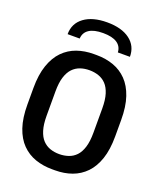

<svg xmlns="http://www.w3.org/2000/svg" viewBox="-162 -995 924 1106"><g transform="rotate(20 300.0 -442.0)"><path d="M292 10Q236 10 188.5 -6.5Q141 -23 105.5 -59Q70 -95 50.5 -152.5Q31 -210 31 -292V-393Q31 -475 51 -533Q71 -591 106.5 -627Q142 -663 189 -679.5Q236 -696 291 -696H309Q365 -696 412.5 -679Q460 -662 495 -626Q530 -590 549.5 -532.5Q569 -475 569 -393V-292Q569 -211 549.5 -153.5Q530 -96 495 -60Q460 -24 413 -7Q366 10 310 10ZM300 -86Q330 -86 356.5 -95Q383 -104 402.5 -124.5Q422 -145 433 -180.5Q444 -216 444 -269V-418Q444 -471 433 -506Q422 -541 402.5 -561.5Q383 -582 356.5 -591Q330 -600 300 -600Q270 -600 244 -591Q218 -582 198.5 -561.5Q179 -541 168 -506Q157 -471 157 -418V-269Q157 -216 168 -180.5Q179 -145 198.5 -124.5Q218 -104 244 -95Q270 -86 300 -86ZM110 -752Q110 -818 161.5 -856Q213 -894 302 -894Q391 -894 441.5 -856Q492 -818 492 -752H418Q416 -789 386.5 -808.5Q357 -828 301 -828Q245 -828 215.5 -808.5Q186 -789 184 -752Z"/></g></svg>

Font: Chivo Mono Medium
Style: Regular
Weight: 500
Monospace: yes
Designer: Hector Gatti
Foundry: Omnibus-Type
Version: Version 1.008